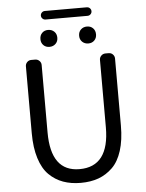

<svg xmlns="http://www.w3.org/2000/svg" viewBox="-64 -1064 850 1115"><g transform="rotate(-5 360.5 -506.5)"><path d="M361.3 0Q304.7 0 258.8 -16.6Q212.9 -33.2 177.2 -68.4Q141.6 -103.5 122.1 -165.5Q102.5 -227.5 102.5 -311.5V-702.1Q102.5 -715.8 112.3 -726.1Q122.1 -736.3 136.7 -736.3H159.2Q173.8 -736.3 184.1 -726.1Q194.3 -715.8 194.3 -702.1V-308.6Q194.3 -80.1 361.3 -80.1Q534.2 -80.1 534.2 -308.6V-702.1Q534.2 -715.8 544.4 -726.1Q554.7 -736.3 569.3 -736.3H587.9Q602.5 -736.3 612.3 -726.1Q622.1 -715.8 622.1 -702.1V-311.5Q622.1 -226.6 602.5 -165Q583 -103.5 546.9 -68.4Q510.7 -33.2 465.3 -16.6Q419.9 0 361.3 0ZM200.2 -851.6Q200.2 -874 213.9 -887.7Q227.5 -901.4 249 -901.4Q270.5 -901.4 284.7 -887.7Q298.8 -874 298.8 -851.6Q298.8 -830.1 284.7 -816.4Q270.5 -802.7 249 -802.7Q227.5 -802.7 213.9 -816.4Q200.2 -830.1 200.2 -851.6ZM240.2 -962.9Q229.5 -962.9 222.2 -970.2Q214.8 -977.5 214.8 -987.8Q214.8 -998 222.2 -1005.4Q229.5 -1012.7 240.2 -1012.7H484.4Q495.1 -1012.7 502.4 -1005.4Q509.8 -998 509.8 -987.8Q509.8 -977.5 502.4 -970.2Q495.1 -962.9 484.4 -962.9ZM425.8 -851.6Q425.8 -874 439.9 -887.7Q454.1 -901.4 475.6 -901.4Q497.1 -901.4 510.7 -887.7Q524.4 -874 524.4 -851.6Q524.4 -830.1 510.7 -816.4Q497.1 -802.7 475.6 -802.7Q454.1 -802.7 439.9 -816.4Q425.8 -830.1 425.8 -851.6Z"/></g></svg>

Font: Gen Jyuu GothicL Regular
Style: Regular
Weight: 400
Designer: [Source Han Sans]
Ryoko NISHIZUKA  (kana & ideographs); Paul D. Hunt (Latin, Greek & Cyrillic); Wenlong ZHANG  (bopomofo
Version: Version 1.002.20150607